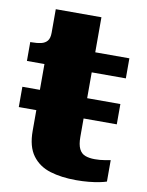

<svg xmlns="http://www.w3.org/2000/svg" viewBox="-81 -751 627 820"><g transform="rotate(10 232.5 -341.0)"><path d="M11 -254V-342H436V-254ZM11 -454V-536H18Q41 -536 58 -540Q75 -544 84.5 -555.5Q94 -567 94 -591L211 -541H440V-454ZM292 -174Q292 -141 301 -122.5Q310 -104 327.5 -97.5Q345 -91 369 -91Q392 -91 411.5 -94.5Q431 -98 437 -99V-6Q426 -2 406 2Q386 6 360.5 8.5Q335 11 306 11Q242 11 193 -4Q144 -19 115.5 -57.5Q87 -96 87 -164V-522L94 -530V-693H292Z"/></g></svg>

Font: Roboto Serif ExtraBold
Style: Regular
Weight: 800
Designer: Greg Gazdowicz
Foundry: Commercial Type
Version: Version 1.008